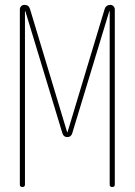

<svg xmlns="http://www.w3.org/2000/svg" viewBox="-20 -750 540 770"><path d="M59.6 -9.8V-711.9Q59.6 -719.7 64.9 -725.1Q70.3 -730.5 78.1 -730.5Q95.7 -730.5 100.6 -712.9L249 -220.7Q249 -219.7 250 -219.7Q251 -219.7 251 -220.7L399.4 -712.9Q404.3 -729.5 421.9 -730.5Q429.7 -730.5 435.1 -725.1Q440.4 -719.7 440.4 -711.9V-9.8Q440.4 0 430.2 0Q419.9 0 419.9 -9.8V-704.1Q419.9 -705.1 418.9 -705.1Q418 -705.1 418 -704.1L269.5 -214.8Q264.6 -200.2 250 -200.2Q235.4 -200.2 230.5 -214.8L82 -704.1Q82 -705.1 81.1 -705.1Q80.1 -705.1 80.1 -704.1V-9.8Q80.1 0 69.8 0Q59.6 0 59.6 -9.8Z"/></svg>

Font: Rounded-X Mgen+ 1m thin
Style: Regular
Weight: 100
Designer: [Source Han Sans]
Ryoko NISHIZUKA  (kana & ideographs); Paul D. Hunt (Latin, Greek & Cyrillic); Wenlong ZHANG  (bopomofo
Version: Version 1.059.20150602